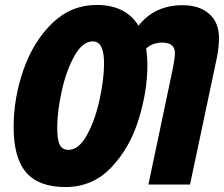

<svg xmlns="http://www.w3.org/2000/svg" viewBox="-20 -745 904 775"><path d="M35 -232Q35 -350 75 -464Q115 -578 191 -651.5Q267 -725 370 -725Q488 -725 539 -641Q604 -724 717 -724Q785 -724 824.5 -689Q864 -654 864 -591Q864 -556 855 -510L747 0H579L675 -456Q686 -509 686 -531Q686 -573 635 -573Q595 -573 570 -549Q575 -514 575 -484Q575 -377 539.5 -262.5Q504 -148 429 -69Q354 10 244 10Q137 10 86 -48.5Q35 -107 35 -232ZM400 -489Q400 -578 355 -578Q313 -578 280 -518.5Q247 -459 229 -376.5Q211 -294 211 -231Q211 -178 222 -159Q233 -140 256 -140Q298 -140 331 -200Q364 -260 382 -343Q400 -426 400 -489Z"/></svg>

Font: Noto Sans UI CondBlack
Style: Italic
Weight: 900
Width: 3
Italic angle: -12°
Designer: Monotype Design Team
Foundry: Monotype Imaging Inc.
Version: Version 1.001